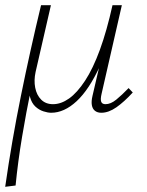

<svg xmlns="http://www.w3.org/2000/svg" viewBox="-21 -430 564 739"><path d="M-1 289Q24 114 59.5 -61Q95 -236 137 -410H175L116 -153Q109 -121 114.5 -92.5Q120 -64 137.5 -46.5Q155 -29 183 -29Q214 -29 245 -51Q276 -73 306.5 -119.5Q337 -166 363.5 -238.5Q390 -311 412 -410H436Q406 -268 364 -176.5Q322 -85 274 -40.5Q226 4 176 4Q163 4 146 -1.5Q129 -7 115 -20Q101 -33 94.5 -56.5Q88 -80 93 -115L98 -86Q80 1 64 96.5Q48 192 39 284ZM369 4Q354 4 344.5 -3.5Q335 -11 332.5 -25.5Q330 -40 335 -61L416 -410H448L370 -69Q365 -48 368.5 -38.5Q372 -29 385 -29Q405 -29 426.5 -46.5Q448 -64 474 -91L490 -74Q457 -38 427 -17Q397 4 369 4Z"/></svg>

Font: Ysabeau Infant ExtraLight
Style: Italic
Weight: 250
Italic angle: -12°
Designer: Christian Thalmann (Catharsis Fonts)
Version: Version 2.001;gftools[0.9.30]; featfreeze: ss01,ss02,lnum